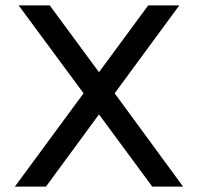

<svg xmlns="http://www.w3.org/2000/svg" viewBox="-20 -690 733 710"><path d="M49 -670 289 -345 35 0H150L346 -267L543 0H657L404 -345L643 -670H528L346 -423L164 -670Z"/></svg>

Font: LT Wave Alt
Style: Regular
Weight: 400
Designer: Daniel Lyons
Version: Version 2.5 (Glyphs App)